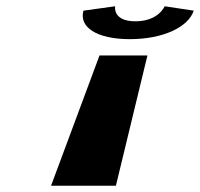

<svg xmlns="http://www.w3.org/2000/svg" viewBox="-20 -593 639 613"><path d="M598.5 -559C581.6 -507 501.6 -468 394.6 -468C287.6 -468 231.6 -507 246.5 -559L347.7 -573C347.7 -573 338.3 -525 412.3 -525C486.3 -525 505.7 -573 505.7 -573ZM143 0H350L450.7 -416H297.7Z"/></svg>

Font: Hussar Milosc
Style: Obl
Weight: 700
Foundry: Cannot Into Space Fonts
Version: Version 1.02